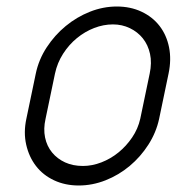

<svg xmlns="http://www.w3.org/2000/svg" viewBox="-20 -570 543 590"><path d="M90 -344Q99 -387 123.5 -424.5Q148 -462 182 -490Q216 -518 256.5 -534Q297 -550 339 -550Q381 -550 415 -534Q449 -518 470.5 -490Q492 -462 499.5 -424.5Q507 -387 498 -344L469 -205Q460 -163 436 -125.5Q412 -88 378.5 -60Q345 -32 304.5 -16Q264 0 222 0Q180 0 146 -16Q112 -32 90.5 -60Q69 -88 60.5 -125.5Q52 -163 61 -205ZM120 -205Q113 -174 118.5 -147.5Q124 -121 140 -101.5Q156 -82 180 -71Q204 -60 235 -60Q263 -60 291.5 -71Q320 -82 344 -101.5Q368 -121 386 -147.5Q404 -174 411 -205L440 -344Q447 -377 441 -404.5Q435 -432 419 -452Q403 -472 379 -483.5Q355 -495 327 -495Q298 -495 269.5 -484Q241 -473 216.5 -453Q192 -433 174 -405Q156 -377 149 -344Z"/></svg>

Font: VDS
Style: Thin Italic
Weight: 100
Width: 0
Designer: artmaker
Foundry: artmaker
Version: Version 1.000 2012 initial release